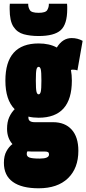

<svg xmlns="http://www.w3.org/2000/svg" viewBox="-20 -794 465 1034"><path d="M188 -160Q158 -160 133 -166Q133 -163 133 -160Q133 -136 167 -136H265Q330 -136 366 -96Q402 -56 402 18Q402 112 346 166Q290 220 188 220Q97 220 49 185.5Q1 151 1 83Q1 45 15 20Q29 -5 47 -18Q18 -51 18 -100Q18 -137 29.5 -162.5Q41 -188 59 -206Q9 -256 9 -360Q9 -560 188 -560Q246 -560 286 -538Q317 -589 366 -589Q398 -589 425 -574L397 -415Q391 -417 385 -418Q379 -419 371 -419Q367 -419 362 -417Q367 -391 367 -360Q367 -160 188 -160ZM188 -286Q196 -286 199.5 -300Q203 -314 203 -360Q203 -407 199.5 -420.5Q196 -434 188 -434Q180 -434 176.5 -420.5Q173 -407 173 -360Q173 -314 176.5 -300Q180 -286 188 -286ZM124 35Q124 49 139 54.5Q154 60 194 60Q244 60 244 38Q244 29 239 25.5Q234 22 220 22H148Q137 22 128 21Q124 25 124 35ZM188 -600Q143 -600 108 -609.5Q73 -619 52.5 -650Q32 -681 32 -745Q32 -752 32 -759.5Q32 -767 33 -774H132V-769Q132 -755 140.5 -740Q149 -725 188 -725Q226 -725 234.5 -740Q243 -755 243 -769V-774H341Q342 -767 342 -759.5Q342 -752 342 -745Q342 -663 307 -631.5Q272 -600 188 -600Z"/></svg>

Font: Georama ExtraCondensed Black
Style: Regular
Weight: 900
Width: 2
Designer: Jean-Baptiste Levee
Foundry: Production Type
Version: Version 1.000